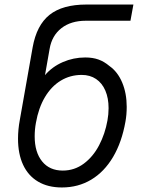

<svg xmlns="http://www.w3.org/2000/svg" viewBox="-20 -810 640 847"><path d="M59.5 -198Q59.5 -238.5 67.5 -281.5L124 -601Q141.5 -699 198.5 -744.5Q255.5 -790 361.5 -790H568.5L555.5 -718.5H358.5Q293 -718.5 251 -685.8Q209 -653 199 -595L178.5 -478.5Q210 -515.5 257 -536Q304 -556.5 356 -556.5Q389 -556.5 414.2 -547.5Q439.5 -538.5 462.5 -519Q499 -493.5 519 -446Q539 -398.5 539 -338.5Q539 -304.5 533.5 -274Q517.5 -183 478.8 -117.5Q440 -52 382.5 -17.5Q325 17 253 17Q191.5 17 148 -8.8Q104.5 -34.5 82 -82.8Q59.5 -131 59.5 -198ZM454 -278.5Q459 -305.5 459 -333Q459 -377 444.8 -410.2Q430.5 -443.5 403.8 -461.5Q377 -479.5 340.5 -479.5Q289.5 -479.5 248 -454.2Q206.5 -429 178.2 -381.5Q150 -334 138.5 -268.5Q133 -239 133 -208.5Q133 -138.5 165.8 -98Q198.5 -57.5 257 -57.5Q308.5 -57.5 349.8 -88.2Q391 -119 417.2 -169.2Q443.5 -219.5 454 -278.5Z"/></svg>

Font: JuliaMono Light
Style: Italic
Weight: 300
Italic angle: -9°
Monospace: yes
Designer: cormullion
Foundry: corm
Version: Version 0.054; ttfautohint (v1.8.4)